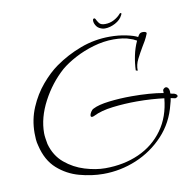

<svg xmlns="http://www.w3.org/2000/svg" viewBox="-74 -685 814 799"><g transform="rotate(-10 332.5 -285.5)"><path d="M300 38Q251 38 199.5 24Q148 10 108 -25.5Q68 -61 53 -125Q49 -139 48 -152.5Q47 -166 47 -179Q47 -236 68.5 -286.5Q90 -337 123.5 -376.5Q157 -416 191 -440Q242 -476 301 -498Q360 -520 424 -520Q462 -520 494.5 -513Q527 -506 541 -498L547 -508V-507Q551 -515 564 -515Q571 -515 575.5 -512.5Q580 -510 578 -505Q572 -490 565 -477.5Q558 -465 551 -454Q538 -432 526 -408.5Q514 -385 515 -361Q515 -360 512 -361Q509 -362 507 -363Q508 -393 514.5 -424.5Q521 -456 534 -484Q529 -486 524 -489Q519 -492 515 -493Q514 -493 513.5 -493.5Q513 -494 512 -494Q495 -501 476 -503.5Q457 -506 438 -506Q396 -506 353 -493.5Q310 -481 273.5 -461.5Q237 -442 212 -421Q157 -372 121.5 -304.5Q86 -237 86 -172Q86 -162 88 -149Q90 -136 92 -125Q106 -74 143 -43Q180 -12 226 2Q272 16 312 16Q391 16 454.5 -12.5Q518 -41 557.5 -96Q597 -151 604 -228Q581 -231 551 -233Q521 -235 489 -235Q437 -235 387 -229Q337 -223 305 -207Q299 -204 295 -204Q289 -204 289 -210Q289 -216 294.5 -225Q300 -234 307 -237Q330 -249 375.5 -254.5Q421 -260 471 -260Q509 -260 543.5 -257.5Q578 -255 605 -250V-263Q611 -272 618 -272Q624 -272 628.5 -265Q633 -258 632 -243Q635 -243 639 -241H641Q647 -241 653.5 -237Q660 -233 660 -228Q660 -223 649 -220Q645 -221 640.5 -222Q636 -223 630 -224Q629 -214 624 -198Q606 -124 556.5 -71Q507 -18 440 10Q373 38 300 38ZM411 -557Q400 -557 388 -563.5Q376 -570 370 -586Q368 -592 368 -597Q368 -606 374 -606Q378 -606 380 -601Q383 -594 390 -584.5Q397 -575 415 -575Q436 -575 453.5 -584.5Q471 -594 481 -606Q483 -609 486 -609Q492 -609 487 -600Q478 -581 455.5 -569Q433 -557 411 -557Z"/></g></svg>

Font: Fuggles
Style: Regular
Weight: 400
Designer: Rob Leuschke
Foundry: Robert E. Leuschke
Version: Version 1.100; ttfautohint (v1.8.3)